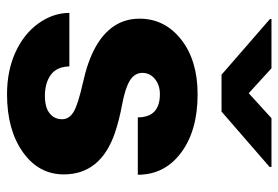

<svg xmlns="http://www.w3.org/2000/svg" viewBox="-144 -646 800 552"><g transform="rotate(90 256.0 -370.0)"><path d="M322.8 -148.4Q322.8 -169.4 300.8 -182.1Q278.8 -194.8 217.3 -208.5Q155.8 -222.2 115.7 -244.4Q75.7 -266.6 54.7 -298.3Q33.7 -330.1 33.7 -371.1Q33.7 -443.8 93.8 -491Q153.8 -538.1 251 -538.1Q355.5 -538.1 418.9 -490.7Q482.4 -443.4 482.4 -366.2H317.4Q317.4 -429.7 250.5 -429.7Q224.6 -429.7 207 -415.3Q189.5 -400.9 189.5 -379.4Q189.5 -357.4 210.9 -343.8Q232.4 -330.1 279.5 -321.3Q326.7 -312.5 362.3 -300.3Q481.4 -259.3 481.4 -153.3Q481.4 -81.1 417.2 -35.6Q353 9.8 251 9.8Q183.1 9.8 129.9 -14.6Q76.7 -39.1 46.9 -81.1Q17.1 -123 17.1 -169.4H170.9Q171.9 -132.8 195.3 -116Q218.8 -99.1 255.4 -99.1Q289.1 -99.1 305.9 -112.8Q322.8 -126.5 322.8 -148.4ZM248 -685.1 319.8 -750.5H460V-745.1L300.8 -606.9H194.8L34.7 -746.1V-750.5H176.3Z"/></g></svg>

Font: Sadagaat-English
Style: Regular
Weight: 900
Designer: Ahmed alsheikh
Foundry: Ahmed alsheikh Design
Version: Version 2.137;January 17, 2018;FontCreator 11.0.0.2408 64-bi